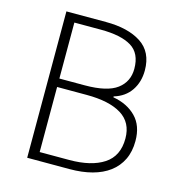

<svg xmlns="http://www.w3.org/2000/svg" viewBox="-100 -747 778 835"><g transform="rotate(15 289.0 -329.5)"><path d="M97 0V-659H275Q375 -659 434 -620.5Q493 -582 493 -499Q493 -447 467 -408.5Q441 -370 391 -355V-351Q455 -340 494 -300.5Q533 -261 533 -192Q533 -144 515.5 -108Q498 -72 466 -48Q434 -24 389 -12Q344 0 288 0ZM143 -369H257Q358 -369 402.5 -402.5Q447 -436 447 -494Q447 -564 400 -592.5Q353 -621 262 -621H143ZM143 -38H276Q375 -38 431.5 -75Q488 -112 488 -191Q488 -263 433 -297Q378 -331 276 -331H143Z"/></g></svg>

Font: hySource Sans Pro Light
Style: Regular
Weight: 300
Designer: Paul D. Hunt
Foundry: Adobe Systems Incorporated
Version: Version 2.021;PS 2.000;hotconv 1.0.86;makeotf.lib2.5.63406